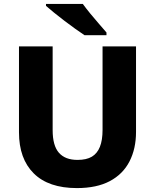

<svg xmlns="http://www.w3.org/2000/svg" viewBox="-20 -951 792 981"><path d="M675 -277Q675 -191 641.5 -126Q608 -61 541 -25.5Q474 10 373 10Q228 10 152.5 -65Q77 -140 77 -275V-714H249V-286Q249 -207 281 -170.5Q313 -134 376 -134Q422 -134 449.5 -150.5Q477 -167 490.5 -201Q504 -235 504 -287V-714H675ZM403 -931Q419 -909 441 -882Q463 -855 485.5 -829.5Q508 -804 524 -785V-771H412Q392 -784 365 -803.5Q338 -823 309.5 -844.5Q281 -866 256 -886.5Q231 -907 215 -921V-931Z"/></svg>

Font: Noto Sans Khmer ExtraBold
Style: Regular
Weight: 800
Version: Version 2.003